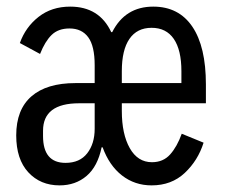

<svg xmlns="http://www.w3.org/2000/svg" viewBox="-20 -548 680 580"><path d="M29 -139Q29 -217 75 -257Q121 -297 208 -297H266V-351Q266 -409 246.5 -435.5Q227 -462 190 -462Q156 -462 136 -442.5Q116 -423 101 -385L40 -418Q57 -466 96.5 -497Q136 -528 192 -528Q280 -528 316 -451H319Q358 -528 443 -528Q520 -528 561 -467.5Q602 -407 602 -293V-236H348V-213Q348 -143 372 -100.5Q396 -58 439 -58Q473 -58 494 -81.5Q515 -105 529 -144L595 -117Q578 -63 538 -25.5Q498 12 438 12Q387 12 348.5 -18Q310 -48 290 -103H287Q275 -45 241.5 -16.5Q208 12 160 12Q102 12 65.5 -27.5Q29 -67 29 -139ZM178 -56Q221 -56 243.5 -85Q266 -114 266 -159V-236H219Q110 -236 110 -153V-137Q110 -56 178 -56ZM528 -297V-333Q528 -397 505 -430.5Q482 -464 438 -464Q394 -464 371 -430.5Q348 -397 348 -333V-297Z"/></svg>

Font: Writer
Style: Regular
Weight: 400
Monospace: yes
Designer: Mike Abbink, Paul van der Laan, Pieter van Rosmalen
Foundry: Bold Monday
Version: Version 2.001 2020